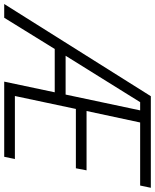

<svg xmlns="http://www.w3.org/2000/svg" viewBox="16 -824 754 935"><g transform="rotate(90 393.5 -357.0)"><path d="M-54 0 395 -714H841L830 -662H523L467 -401H756L746 -349H457L394 -52H701L690 0H324L376 -246H165L13 0ZM198 -299H387L464 -662H424Z"/></g></svg>

Font: Noto Sans Light
Style: Italic
Weight: 300
Italic angle: -12°
Designer: Monotype Design Team
Foundry: Monotype Imaging Inc.
Version: Version 2.013; ttfautohint (v1.8.4.7-5d5b)